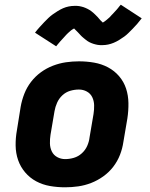

<svg xmlns="http://www.w3.org/2000/svg" viewBox="-20 -789 640 817"><path d="M257 8Q224 8 192.5 2.5Q161 -3 134 -17.5Q107 -32 87 -55.5Q67 -79 57 -108Q47 -137 46.5 -169.5Q46 -202 52 -235L68 -335Q73 -363 83.5 -390Q94 -417 112 -440.5Q130 -464 154 -481.5Q178 -499 205.5 -509.5Q233 -520 260.5 -524Q288 -528 316 -528Q349 -528 380.5 -522.5Q412 -517 439.5 -502.5Q467 -488 487 -464.5Q507 -441 516.5 -412Q526 -383 526.5 -350.5Q527 -318 522 -285L505 -185Q501 -157 490.5 -130Q480 -103 462 -79.5Q444 -56 419.5 -38.5Q395 -21 368 -10.5Q341 0 313 4Q285 8 257 8ZM257 -112Q276 -112 294.5 -117.5Q313 -123 328 -136.5Q343 -150 351 -168Q359 -186 361 -204L378 -304Q381 -323 380.5 -341.5Q380 -360 372.5 -375.5Q365 -391 349.5 -399.5Q334 -408 316 -408Q297 -408 278.5 -402.5Q260 -397 245.5 -383.5Q231 -370 223 -352Q215 -334 212 -316L195 -216Q192 -197 192.5 -178.5Q193 -160 200.5 -144.5Q208 -129 223.5 -120.5Q239 -112 257 -112ZM219 -592 129 -650Q139 -663 149 -674Q159 -685 168 -694.5Q177 -704 186 -712.5Q195 -721 204 -727.5Q213 -734 225 -741.5Q237 -749 248.5 -754Q260 -759 272.5 -761.5Q285 -764 297 -764Q302 -764 307 -764Q312 -764 317 -763Q322 -762 326.5 -761Q331 -760 335.5 -758.5Q340 -757 344.5 -755Q349 -753 353 -751Q357 -749 361 -746.5Q365 -744 369 -741Q373 -738 377 -734.5Q381 -731 384 -728Q387 -725 390 -722Q393 -719 395.5 -716.5Q398 -714 401.5 -709.5Q405 -705 408.5 -701.5Q412 -698 415 -695.5Q418 -693 418 -691Q418 -690 417 -690H414Q414 -691 417.5 -693Q421 -695 424 -697Q427 -699 430 -701.5Q433 -704 435 -705.5Q437 -707 439 -709Q441 -711 443 -712.5Q445 -714 447 -716Q449 -718 451 -720.5Q453 -723 455.5 -725.5Q458 -728 460.5 -730.5Q463 -733 465.5 -736Q468 -739 471 -742Q474 -745 476.5 -748Q479 -751 482 -754.5Q485 -758 487.5 -761.5Q490 -765 494 -769L583 -711Q573 -698 563.5 -687Q554 -676 544.5 -666.5Q535 -657 526.5 -648.5Q518 -640 509 -633.5Q500 -627 488 -619.5Q476 -612 464 -607Q452 -602 440 -599.5Q428 -597 416 -597Q411 -597 406 -597Q401 -597 396 -598Q391 -599 386.5 -600Q382 -601 377.5 -602.5Q373 -604 368 -606Q363 -608 359.5 -610Q356 -612 352 -614.5Q348 -617 344 -620.5Q340 -624 336 -627Q332 -630 329 -633Q326 -636 323 -639Q320 -642 317.5 -645Q315 -648 311 -652Q307 -656 303.5 -659.5Q300 -663 297 -666Q294 -669 295 -670Q295 -671 296 -671H299Q299 -670 295.5 -668Q292 -666 288.5 -664Q285 -662 282 -659.5Q279 -657 277.5 -655.5Q276 -654 273.5 -652Q271 -650 269.5 -648.5Q268 -647 266 -645Q264 -643 261.5 -640.5Q259 -638 257 -635.5Q255 -633 252.5 -630.5Q250 -628 247.5 -625Q245 -622 242 -619Q239 -616 236.5 -613Q234 -610 231 -606.5Q228 -603 225 -599.5Q222 -596 219 -592Z"/></svg>

Font: Iosevka Heavy Extended
Style: Italic
Weight: 900
Width: 7
Italic angle: -9°
Monospace: yes
Designer: Belleve Invis
Foundry: Belleve Invis
Version: Version 32.5.0; ttfautohint (v1.8.4)